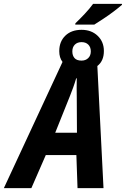

<svg xmlns="http://www.w3.org/2000/svg" viewBox="-81 -978 654 998"><path d="M311 -857Q334 -879 359 -905.5Q384 -932 403 -958H553V-953Q536 -938 509.5 -918Q483 -898 455.5 -880Q428 -862 409 -850H310ZM244 -656Q227 -678 227 -712Q227 -762 258.5 -792.5Q290 -823 343 -823Q394 -823 426.5 -792Q459 -761 459 -713Q459 -661 425 -635L457 0H322L316 -172H157L82 0H-61ZM343 -663Q364 -663 377.5 -676Q391 -689 391 -711Q391 -733 378 -746Q365 -759 343 -759Q321 -759 308 -746Q295 -733 295 -711Q295 -689 306.5 -676Q318 -663 343 -663ZM206 -288H319L318 -473Q318 -493 317.5 -519Q317 -545 318 -571H315Q308 -547 299.5 -523.5Q291 -500 283 -480Z"/></svg>

Font: Noto Sans Condensed
Style: Bold Italic
Weight: 700
Width: 3
Italic angle: -12°
Designer: Monotype Design Team
Foundry: Monotype Imaging Inc.
Version: Version 2.013; ttfautohint (v1.8.4.7-5d5b)